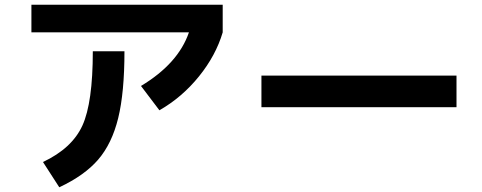

<svg xmlns="http://www.w3.org/2000/svg" viewBox="-20 -747 2040 813"><path d="M113 -610V-727H923V-610Q894 -512 822.5 -423.5Q751 -335 655 -280L577 -383Q735 -478 780 -610ZM373 -530H507Q507 -355 480.5 -247Q454 -139 396 -71.5Q338 -4 231 46L162 -61Q285 -119 329 -215.5Q373 -312 373 -530Z M1087 -293V-427H1913V-293Z"/></svg>

Font: Mplus 1p Bold
Style: Bold
Weight: 700
Version: Version 1.061